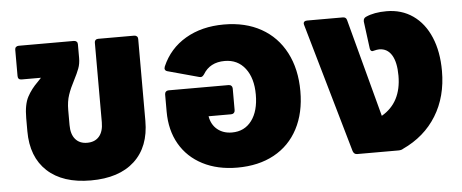

<svg xmlns="http://www.w3.org/2000/svg" viewBox="-45 -697 1955 812"><g transform="rotate(-5 933.0 -291.0)"><path d="M546 -581Q553 -581 557.5 -577Q562 -573 562 -566V-218Q562 -108 496.5 -47.5Q431 13 311 13Q192 13 126.5 -47.5Q61 -108 61 -218V-273Q61 -331 78 -363Q95 -395 124 -423L138 -438H56Q40 -438 40 -454V-566Q40 -573 44.5 -577Q49 -581 56 -581H290Q297 -581 301.5 -577Q306 -573 306 -566V-507Q306 -483 298.5 -463Q291 -443 277 -416Q260 -384 250.5 -356Q241 -328 241 -292V-228Q241 -189 259 -168Q277 -147 309 -147Q342 -147 360 -168Q378 -189 378 -228V-566Q378 -573 382 -577Q386 -581 393 -581Z M1226 -286Q1226 -194 1190.5 -126.5Q1155 -59 1089 -23Q1023 13 933 13Q849 13 786 -19.5Q723 -52 689 -111Q655 -170 655 -249V-322Q655 -329 659.5 -333.5Q664 -338 671 -338H926Q933 -338 937.5 -333.5Q942 -329 942 -322V-230Q942 -223 937.5 -218.5Q933 -214 926 -214H830Q836 -178 861 -157.5Q886 -137 923 -137Q976 -137 1006.5 -177.5Q1037 -218 1037 -288Q1037 -358 1005 -399.5Q973 -441 918 -441Q855 -441 826 -392Q821 -385 816.5 -383Q812 -381 805 -383L673 -419Q662 -422 662 -432L664 -440Q696 -514 765 -554.5Q834 -595 928 -595Q1019 -595 1086 -557.5Q1153 -520 1189.5 -450Q1226 -380 1226 -286Z M1830 -319Q1830 -210 1780 -129Q1730 -48 1637 -5Q1630 0 1617 0H1442Q1429 0 1424 -14L1266 -564L1265 -569Q1265 -581 1281 -581H1432Q1446 -581 1449 -568L1560 -152Q1645 -201 1645 -315Q1645 -372 1626.5 -402.5Q1608 -433 1573 -433Q1565 -433 1549 -429L1545 -428Q1536 -428 1534 -440L1519 -555V-558Q1519 -570 1530 -575Q1565 -591 1618 -591Q1682 -591 1730 -557.5Q1778 -524 1804 -462.5Q1830 -401 1830 -319Z"/></g></svg>

Font: LINE Seed Sans TH App ExtraBold
Style: Regular
Weight: 800
Designer: Dalton Maag Ltd | Thai characters by Cadson Demak Co.,Ltd.
Foundry: Dalton Maag Ltd
Version: Version 1.003